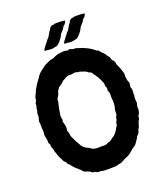

<svg xmlns="http://www.w3.org/2000/svg" viewBox="-159 -998 943 1101"><g transform="rotate(-20 312.5 -447.0)"><path d="M594 -350Q595 -348 593 -342Q591 -334 593 -313Q595 -303 592 -297Q589 -291 589 -285Q589 -283 589 -278.5Q589 -274 589 -271Q589 -268 589 -265Q587 -244 580 -236Q575 -230 575 -221Q576 -214 571 -207Q568 -204 566 -198Q564 -194 562 -185.5Q560 -177 557.5 -170.5Q555 -164 551 -159L550 -158Q547 -146 543 -139Q541 -132 537 -131Q532 -126 526 -116Q525 -114 523.5 -111Q522 -108 521 -107Q515 -99 503 -81Q499 -77 497 -76Q484 -69 462 -49Q444 -34 427 -29Q421 -27 398 -14Q393 -11 383 -9Q380 -9 375 -7.5Q370 -6 369 -6Q360 -3 358 -3Q344 -2 314 -2H304Q277 -2 270 -5Q260 -8 253 -6Q245 -6 242 -9Q235 -15 223 -15Q216 -15 215 -18Q207 -27 185 -33Q178 -34 172 -39Q170 -41 165 -46.5Q160 -52 158 -54Q154 -58 145.5 -65Q137 -72 133 -76Q117 -92 114 -99Q112 -102 109 -104Q100 -109 99 -117Q97 -123 92 -126Q85 -130 82 -138Q80 -143 75.5 -152Q71 -161 69 -165Q68 -166 67 -169.5Q66 -173 65 -175Q64 -179 60.5 -188.5Q57 -198 55 -203Q53 -209 53 -212Q53 -221 47 -230Q45 -234 45 -239Q47 -250 41 -256Q38 -259 38 -266Q40 -274 35 -294Q30 -312 34 -327V-334Q34 -342 32 -354V-381Q32 -385 30 -393V-397Q38 -419 37 -433Q35 -443 39 -450Q42 -453 42 -462Q42 -472 44 -476Q48 -485 47 -494Q46 -501 51 -506Q56 -511 56 -522Q56 -527 57 -530L66 -551Q70 -556 71 -562Q72 -564 73.5 -567.5Q75 -571 76 -573Q86 -591 92 -600Q93 -601 100 -611Q100 -612 103 -615.5Q106 -619 107 -621Q110 -624 115 -631.5Q120 -639 122 -643Q125 -647 134 -656Q137 -659 143.5 -664Q150 -669 153 -671Q154 -672 166 -681Q168 -682 171.5 -684.5Q175 -687 177 -688Q186 -693 204 -701Q205 -702 207 -702.5Q209 -703 211 -703.5Q213 -704 214 -704Q215 -704 223.5 -706Q232 -708 236 -710Q259 -722 279 -723Q285 -723 299 -725H305Q306 -724 310 -724Q314 -724 315 -723Q325 -720 335 -725H339Q352 -717 363 -718Q370 -719 377 -716Q381 -714 389 -712Q397 -709 411 -705Q413 -704 420.5 -700.5Q428 -697 433 -695Q455 -685 469 -672Q480 -663 488 -661Q491 -660 495 -654Q497 -652 500 -648Q503 -644 504 -643Q519 -631 526 -616Q528 -613 534 -607Q539 -600 540 -594Q540 -587 546 -581Q557 -570 558 -559Q559 -548 569 -530Q570 -528 571.5 -523Q573 -518 574 -516Q576 -508 578 -504Q586 -484 583 -474V-467Q584 -462 585 -454Q586 -446 587 -441Q589 -435 591 -433Q594 -428 592 -417Q588 -400 593 -392Q595 -389 595 -382Q595 -378 594 -367Q593 -356 594 -350ZM467 -327Q471 -348 467 -379V-390Q469 -409 463 -421Q459 -426 461 -434Q464 -442 459 -449Q454 -457 456 -462Q457 -472 453 -479Q452 -480 447 -493L435 -517Q431 -524 412 -550Q407 -559 398 -560Q392 -562 389 -566Q385 -570 375 -574Q372 -575 365 -577.5Q358 -580 354 -581Q350 -584 344 -584Q336 -583 324 -588Q321 -590 316 -588Q296 -584 285 -585Q275 -587 261 -579Q259 -578 255 -575.5Q251 -573 249 -572Q241 -570 235 -563Q222 -549 211 -544Q205 -540 203 -537Q201 -534 197 -528Q193 -522 192 -520Q190 -516 188 -508Q188 -502 183 -495Q171 -481 172 -467Q173 -462 170 -455Q161 -418 160 -406Q160 -400 159 -398Q154 -384 159 -364Q161 -358 159 -353Q156 -347 160 -338Q168 -315 164 -296Q162 -288 166 -282Q170 -278 170 -267Q170 -258 172 -254Q174 -249 178 -241Q182 -233 184 -228Q185 -227 186 -224Q187 -221 188.5 -218.5Q190 -216 191 -214L203 -193Q208 -182 215 -175Q230 -161 245 -156Q247 -155 249.5 -153Q252 -151 253 -151Q255 -150 257.5 -148Q260 -146 262 -144.5Q264 -143 266 -143Q284 -136 297 -138H321Q338 -136 349 -140L361 -146Q375 -147 386 -158L387 -159L405 -171Q416 -181 424 -193Q428 -199 434 -210Q440 -221 442 -224Q444 -230 443 -232Q443 -241 448 -245Q453 -252 452 -259Q452 -264 454 -268Q463 -278 461 -297Q461 -305 462 -309Q463 -315 467 -327ZM225 -761H247Q250 -762 256 -763Q262 -764 265 -765Q274 -765 283 -772Q299 -788 305 -797Q312 -805 317 -817Q320 -825 328 -832Q343 -847 346 -856Q347 -860 354 -865Q360 -868 363 -875Q364 -876 365 -878.5Q366 -881 366 -882Q370 -889 362 -889Q335 -892 332 -891Q330 -891 317 -891.5Q304 -892 302 -889Q301 -888 298 -888Q288 -890 276 -880Q275 -880 272 -873Q268 -864 262 -859L259 -853Q248 -834 246 -831Q245 -829 237 -821Q236 -820 234 -817.5Q232 -815 231 -814Q226 -806 221 -801Q217 -796 210 -786.5Q203 -777 200 -772Q195 -763 206 -763H221Q223 -763 225 -761ZM345 -761H367Q370 -762 376 -763Q382 -764 385 -765Q394 -765 403 -772Q419 -788 425 -797Q432 -805 437 -817Q440 -825 448 -832Q463 -847 466 -856Q467 -860 474 -865Q480 -868 483 -875Q484 -876 485 -878.5Q486 -881 486 -882Q490 -889 482 -889Q455 -892 452 -891Q450 -891 437 -891.5Q424 -892 422 -889Q421 -888 418 -888Q408 -890 396 -880Q395 -880 392 -873Q388 -864 382 -859L379 -853Q368 -834 366 -831Q365 -829 357 -821Q356 -820 354 -817.5Q352 -815 351 -814Q346 -806 341 -801Q337 -796 330 -786.5Q323 -777 320 -772Q315 -763 326 -763H341Q343 -763 345 -761Z"/></g></svg>

Font: Gutenberg Clean
Style: Regular
Weight: 400
Designer: Nicola Manzari, Bruno Pierini
Foundry: Unio | Creative Solutions
Version: Version 1.001;PS 001.001;hotconv 1.0.88;makeotf.lib2.5.64775